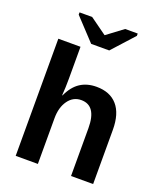

<svg xmlns="http://www.w3.org/2000/svg" viewBox="-163 -1014 937 1116"><g transform="rotate(20 305.5 -455.5)"><path d="M205.1 -422.9Q232.9 -483.4 274.9 -510.7Q316.9 -538.1 375 -538.1Q459 -538.1 503.9 -486.3Q548.8 -434.6 548.8 -335V0H412.1V-295.9Q412.1 -435.1 317.9 -435.1Q268.1 -435.1 237.5 -392.3Q207 -349.6 207 -282.7V0H69.8V-724.6H207V-526.9Q207 -473.6 203.1 -422.9ZM371.1 -761.7H259.3L133.3 -896.5V-910.6H211.4L314.5 -836.4H316.4L415.5 -910.6H493.2V-896.5Z"/></g></svg>

Font: Arial
Style: Bold
Weight: 700
Designer: Steve Matteson
Foundry: Ascender Corporation
Version: Version 2.00.3